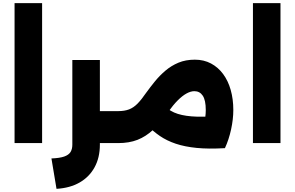

<svg xmlns="http://www.w3.org/2000/svg" viewBox="-20 -904 1864 1213"><path d="M72 0V-884H246V0Z M572 0V-202H727V0ZM305 97Q357 95 385.5 85Q414 75 425.5 56.5Q437 38 437 10V-525H611V10Q611 92 577.5 153Q544 214 483 249Q422 284 337 289ZM727 0V-202Q735 -202 741 -174.5Q747 -147 747 -102Q747 -56 741 -28Q735 0 727 0Z M727 0V-202Q767 -202 795.5 -213Q824 -224 849 -249.5Q874 -275 902 -316Q928 -352 958 -389Q988 -426 1025 -457.5Q1062 -489 1107.5 -508Q1153 -527 1211 -527Q1268 -527 1313 -503Q1358 -479 1389.5 -436.5Q1421 -394 1437.5 -336Q1454 -278 1454 -209Q1454 -151 1440 -86.5Q1426 -22 1401 32L1233 -35Q1256 -75 1268 -119.5Q1280 -164 1280 -209Q1280 -271 1261 -299.5Q1242 -328 1208 -328Q1185 -328 1158.5 -313.5Q1132 -299 1103 -270Q1074 -241 1042 -196Q994 -127 947.5 -84Q901 -41 848.5 -20.5Q796 0 727 0ZM1391 -170 1401 32Q1298 38 1222.5 30.5Q1147 23 1090.5 4Q1034 -15 990 -45Q946 -75 908 -115L1021 -234Q1054 -200 1103.5 -184.5Q1153 -169 1224 -167Q1295 -165 1391 -170ZM727 0Q718 0 712.5 -28Q707 -56 707 -102Q707 -147 712.5 -174.5Q718 -202 727 -202Z M1578 0V-884H1752V0Z"/></svg>

Font: Alexandria ExtraBold
Style: Regular
Weight: 800
Designer: Mohamed Gaber
Foundry: Kief Type Foundry
Version: Version 5.100